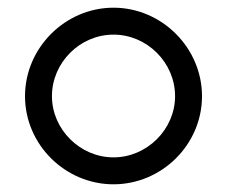

<svg xmlns="http://www.w3.org/2000/svg" viewBox="-20 -472 590 499"><path d="M275 -452C149.4 -452 45 -347.6 45 -222C45 -95.9 149.8 7 275 7C400.2 7 505 -95.9 505 -222C505 -347.6 400.6 -452 275 -452ZM275 -63C188.3 -63 115 -135.6 115 -222C115 -309.3 187.7 -382 275 -382C362.3 -382 435 -309.3 435 -222C435 -135.6 361.7 -63 275 -63Z"/></svg>

Font: GI
Style: Regular
Weight: 400
Designer: Alfredo Marco Pradil
Version: Version 1.01 2015